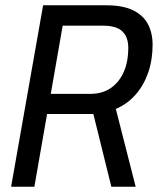

<svg xmlns="http://www.w3.org/2000/svg" viewBox="-20 -706 601 726"><path d="M22 0 143 -686H381Q445 -686 483.5 -667Q522 -648 539.5 -614.5Q557 -581 557 -537Q557 -480 540.5 -432Q524 -384 493 -348.5Q462 -313 418 -294L493 0H401L333 -275H158L110 0ZM172 -351H321Q366 -351 398 -372.5Q430 -394 447.5 -433Q465 -472 465 -525Q465 -566 442.5 -587.5Q420 -609 368 -609H217Z"/></svg>

Font: Archivo Condensed
Style: Italic
Weight: 400
Width: 3
Italic angle: -10°
Designer: Hector Gatti
Foundry: Omnibus-Type
Version: Version 2.001